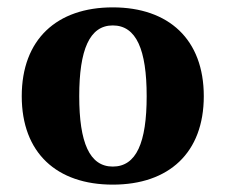

<svg xmlns="http://www.w3.org/2000/svg" viewBox="-20 -490 612 521"><path d="M286 11C438 11 533 -75 533 -229C533 -383 438 -470 286 -470C134 -470 39 -383 39 -229C39 -75 134 11 286 11ZM286 -38C223 -38 195 -103 195 -229C195 -355 223 -421 286 -421C350 -421 378 -355 378 -229C378 -103 350 -38 286 -38Z"/></svg>

Font: Noto Serif Thai SemiCondensed Extra
Style: Regular
Weight: 800
Width: 4
Designer: Monotype Design Team
Foundry: Monotype Imaging Inc.
Version: Version 1.901